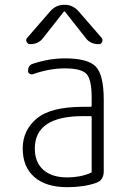

<svg xmlns="http://www.w3.org/2000/svg" viewBox="-20 -775 540 805"><path d="M328.1 -288.1Q126 -288.1 126 -152.3Q126 -94.7 161.6 -63Q197.3 -31.2 261.7 -31.2Q316.4 -31.2 359.4 -49.8Q364.3 -51.8 364.3 -56.6V-283.2Q364.3 -288.1 359.4 -288.1ZM261.7 9.8Q172.9 9.8 124 -32.7Q75.2 -75.2 75.2 -152.3Q75.2 -228.5 133.8 -277.8Q192.4 -327.1 328.1 -327.1H359.4Q364.3 -327.1 364.3 -332V-365.2Q364.3 -441.4 342.8 -464.8Q321.3 -488.3 252 -488.3Q186.5 -488.3 118.2 -463.9Q110.4 -461.9 104 -465.8Q97.7 -469.7 97.7 -477.5Q97.7 -502 118.2 -507.8Q186.5 -530.3 252 -530.3Q348.6 -530.3 381.8 -495.6Q415 -460.9 415 -355.5V-56.6Q415 -18.6 381.8 -7.8Q331.1 9.8 261.7 9.8ZM309.6 -727.5 406.2 -616.2Q412.1 -608.4 408.2 -599.1Q404.3 -589.8 393.6 -589.8Q358.4 -589.8 338.9 -616.2L252 -726.6Q251 -727.5 250 -727.5L248 -726.6L161.1 -616.2Q141.6 -589.8 106.4 -589.8Q96.7 -589.8 91.8 -599.1Q86.9 -608.4 93.8 -616.2L190.4 -727.5Q214.8 -754.9 248 -754.9H252Q285.2 -754.9 309.6 -727.5Z"/></svg>

Font: Rounded-L Mgen+ 1mn light
Style: Regular
Weight: 200
Designer: [Source Han Sans]
Ryoko NISHIZUKA  (kana & ideographs); Paul D. Hunt (Latin, Greek & Cyrillic); Wenlong ZHANG  (bopomofo
Version: Version 1.059.20150602